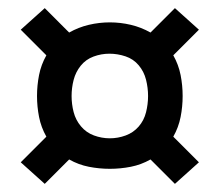

<svg xmlns="http://www.w3.org/2000/svg" viewBox="-20 -576 540 472"><path d="M410 -124 350 -184Q327 -171 301.5 -166Q276 -161 250 -161Q224 -161 198.5 -166Q173 -171 150 -184L90 -124L31 -177L94 -240Q81 -263 76 -288.5Q71 -314 71 -340Q71 -366 76 -391.5Q81 -417 94 -440L31 -503L90 -556L150 -496Q173 -509 198.5 -515Q224 -521 250 -521Q276 -521 301.5 -515Q327 -509 350 -496L410 -556L469 -503L406 -440Q419 -417 424 -391.5Q429 -366 429 -340Q429 -314 424 -288.5Q419 -263 406 -240L469 -177ZM250 -236Q270 -236 289 -243Q308 -250 321 -265Q334 -280 339 -300Q344 -320 344 -340Q344 -360 339 -380Q334 -400 321 -415.5Q308 -431 288.5 -437.5Q269 -444 249 -444Q229 -444 210 -437Q191 -430 178.5 -414.5Q166 -399 161 -379.5Q156 -360 156 -340Q156 -320 161 -300.5Q166 -281 179 -265.5Q192 -250 211 -243Q230 -236 250 -236Z"/></svg>

Font: iosevka_custom_sans_ss08 SmBd
Style: Regular
Weight: 600
Designer: Belleve Invis
Foundry: Belleve Invis
Version: Version 10.3.0; ttfautohint (v1.8.3)